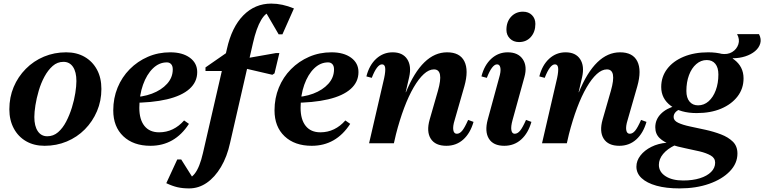

<svg xmlns="http://www.w3.org/2000/svg" viewBox="-20 -797 4251 1068"><path d="M228 14Q169 14 125 -11.5Q81 -37 56.5 -83Q32 -129 32 -189Q32 -256 56 -313Q80 -370 123.5 -414Q167 -458 224.5 -482Q282 -506 348 -506Q407 -506 451 -480.5Q495 -455 519.5 -409.5Q544 -364 544 -302Q544 -236 519.5 -178.5Q495 -121 452 -77.5Q409 -34 351.5 -10Q294 14 228 14ZM243 -39Q277 -39 303 -61.5Q329 -84 348 -120.5Q367 -157 380 -199Q393 -241 399 -280Q405 -319 405 -346Q405 -397 386 -425Q367 -453 333 -453Q299 -453 273 -430Q247 -407 227.5 -371Q208 -335 195.5 -292.5Q183 -250 177 -211.5Q171 -173 171 -146Q171 -96 190 -67.5Q209 -39 243 -39Z M817 14Q722 14 666 -39Q610 -92 610 -183Q610 -251 634 -309.5Q658 -368 701.5 -412Q745 -456 802.5 -481Q860 -506 927 -506Q995 -506 1036 -476Q1077 -446 1077 -396Q1077 -341 1034 -302.5Q991 -264 908.5 -244.5Q826 -225 706 -225V-256Q772 -256 825 -276Q878 -296 909.5 -331Q941 -366 941 -411Q941 -430 932 -440Q923 -450 908 -450Q865 -450 830.5 -416.5Q796 -383 775.5 -325.5Q755 -268 755 -197Q755 -132 783.5 -96.5Q812 -61 865 -61Q906 -61 941 -78Q976 -95 1004 -127L1031 -108Q952 14 817 14Z M1032 251Q996 251 967.5 244.5Q939 238 905 222L966 90H988L1073 225H991V204Q1036 204 1063.5 168.5Q1091 133 1109 54L1242 -524Q1269 -646 1333.5 -711.5Q1398 -777 1489 -777Q1550 -777 1615 -750L1551 -606H1530L1449 -745H1557L1556 -694Q1536 -730 1489 -730Q1459 -730 1432.5 -685.5Q1406 -641 1387 -557L1260 -3Q1243 75 1209 132Q1175 189 1130 220Q1085 251 1032 251ZM1123 -402V-422L1244 -506V-402ZM1495 -381 1302 -426 1312 -466 1516 -502H1534L1507 -389Z M1714 14Q1619 14 1563 -39Q1507 -92 1507 -183Q1507 -251 1531 -309.5Q1555 -368 1598.5 -412Q1642 -456 1699.5 -481Q1757 -506 1824 -506Q1892 -506 1933 -476Q1974 -446 1974 -396Q1974 -341 1931 -302.5Q1888 -264 1805.5 -244.5Q1723 -225 1603 -225V-256Q1669 -256 1722 -276Q1775 -296 1806.5 -331Q1838 -366 1838 -411Q1838 -430 1829 -440Q1820 -450 1805 -450Q1762 -450 1727.5 -416.5Q1693 -383 1672.5 -325.5Q1652 -268 1652 -197Q1652 -132 1680.5 -96.5Q1709 -61 1762 -61Q1803 -61 1838 -78Q1873 -95 1901 -127L1928 -108Q1849 14 1714 14Z M2463 14Q2401 14 2376 -25.5Q2351 -65 2370 -132L2416 -292Q2450 -411 2394 -411Q2366 -411 2337.5 -385Q2309 -359 2281 -311Q2253 -263 2228 -196.5Q2203 -130 2182 -48H2131L2160 -284H2238Q2329 -506 2467 -506Q2538 -506 2563 -456Q2588 -406 2563 -317L2509 -129Q2498 -94 2501.5 -73.5Q2505 -53 2521 -53Q2537 -53 2551 -70Q2565 -87 2584 -130L2614 -119Q2596 -56 2557 -21Q2518 14 2463 14ZM2033 0 2117 -363Q2125 -401 2122.5 -420Q2120 -439 2105 -439Q2077 -439 2048 -364L2018 -372Q2034 -435 2073 -470.5Q2112 -506 2164 -506Q2220 -506 2245 -468Q2270 -430 2256 -368L2171 0Z M2785 14Q2724 14 2699.5 -25.5Q2675 -65 2693 -132L2756 -363Q2767 -399 2763.5 -419Q2760 -439 2745 -439Q2717 -439 2688 -364L2658 -372Q2674 -435 2713 -470.5Q2752 -506 2804 -506Q2862 -506 2888 -467.5Q2914 -429 2897 -368L2831 -129Q2821 -93 2824.5 -73Q2828 -53 2843 -53Q2859 -53 2873 -70Q2887 -87 2906 -130L2936 -119Q2918 -56 2879 -21Q2840 14 2785 14ZM2867 -563Q2836 -563 2816.5 -582.5Q2797 -602 2797 -631Q2797 -676 2823 -704Q2849 -732 2889 -732Q2920 -732 2939 -713Q2958 -694 2958 -664Q2958 -620 2933 -591.5Q2908 -563 2867 -563Z M3425 14Q3363 14 3338 -25.5Q3313 -65 3332 -132L3378 -292Q3412 -411 3356 -411Q3328 -411 3299.5 -385Q3271 -359 3243 -311Q3215 -263 3190 -196.5Q3165 -130 3144 -48H3093L3122 -284H3200Q3291 -506 3429 -506Q3500 -506 3525 -456Q3550 -406 3525 -317L3471 -129Q3460 -94 3463.5 -73.5Q3467 -53 3483 -53Q3499 -53 3513 -70Q3527 -87 3546 -130L3576 -119Q3558 -56 3519 -21Q3480 14 3425 14ZM2995 0 3079 -363Q3087 -401 3084.5 -420Q3082 -439 3067 -439Q3039 -439 3010 -364L2980 -372Q2996 -435 3035 -470.5Q3074 -506 3126 -506Q3182 -506 3207 -468Q3232 -430 3218 -368L3133 0Z M3760 251Q3685 251 3631.5 236Q3578 221 3549 194Q3520 167 3520 130Q3520 97 3542.5 68Q3565 39 3603 20Q3641 1 3688 -3V-9H3736V10Q3692 31 3668.5 59.5Q3645 88 3645 120Q3645 159 3682 183Q3719 207 3780 207Q3833 207 3873 194.5Q3913 182 3935.5 159.5Q3958 137 3958 108Q3958 82 3933.5 68Q3909 54 3871.5 45Q3834 36 3791.5 27.5Q3749 19 3711 6.5Q3673 -6 3649 -29Q3625 -52 3625 -89Q3625 -132 3656 -163.5Q3687 -195 3741 -209L3775 -192Q3753 -188 3740 -175.5Q3727 -163 3727 -146Q3727 -126 3752.5 -114Q3778 -102 3818.5 -93.5Q3859 -85 3904.5 -75Q3950 -65 3990.5 -49.5Q4031 -34 4056.5 -9Q4082 16 4082 57Q4082 112 4039.5 156Q3997 200 3924.5 225.5Q3852 251 3760 251ZM3855 -168Q3766 -168 3712 -208Q3658 -248 3658 -313Q3658 -370 3691 -413.5Q3724 -457 3783 -481.5Q3842 -506 3919 -506Q4009 -506 4062.5 -466.5Q4116 -427 4116 -361Q4116 -304 4082.5 -260.5Q4049 -217 3991 -192.5Q3933 -168 3855 -168ZM3863 -211Q3896 -211 3921.5 -233.5Q3947 -256 3961.5 -295Q3976 -334 3976 -383Q3976 -421 3959 -442Q3942 -463 3911 -463Q3879 -463 3853 -440.5Q3827 -418 3812.5 -379Q3798 -340 3798 -291Q3798 -253 3815.5 -232Q3833 -211 3863 -211ZM3990 -463V-498Q4027 -492 4052.5 -507.5Q4078 -523 4087 -550.5Q4096 -578 4080 -607H4202Q4216 -580 4209 -555.5Q4202 -531 4180 -512.5Q4158 -494 4125.5 -483.5Q4093 -473 4056 -473V-463Z"/></svg>

Font: Platypi Light SemiBold
Style: Italic
Weight: 600
Italic angle: -13°
Version: Version 1.200